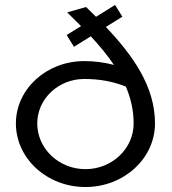

<svg xmlns="http://www.w3.org/2000/svg" viewBox="-20 -747 694 773"><path d="M604 -250C604 -397.5 517.5 -521 406.3 -638.5L472.6 -679.7L443.3 -727.1L366.6 -679.4C353.4 -692.5 340.1 -705.7 326.6 -718.8L250.4 -697.2C269.4 -678.7 288.2 -660.3 306.3 -641.9L248.5 -606L277.7 -558.6L345.6 -600.8C380.6 -563.1 412.3 -525 438.8 -485.6C400.5 -495.7 361.7 -501 319 -501C167.2 -501 44 -388.6 44 -250C44 -108.7 169.4 6 324 6C478.6 6 604 -108.7 604 -250ZM130 -250C130 -348.8 214.7 -429 319 -429C379.6 -429 432.4 -419.9 486.8 -398.4C506.6 -351.9 518 -302.8 518 -250C518 -148.4 431.1 -66 324 -66C216.9 -66 130 -148.4 130 -250Z"/></svg>

Font: Resamitz
Style: Bold
Weight: 700
Designer: gluk
Foundry: gluk
Version: Version 0.047